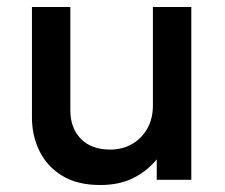

<svg xmlns="http://www.w3.org/2000/svg" viewBox="-20 -515 644 550"><path d="M267.5 15Q201 15 157.8 -11.8Q114.5 -38.5 93 -82.5Q71.5 -126.5 71.5 -178.5V-495H181.5V-199Q181.5 -148 211.8 -117.2Q242 -86.5 295.5 -86.5Q330.5 -86.5 358 -102.2Q385.5 -118 401.8 -146.5Q418 -175 418 -212.5V-495H528V0H429V-58.5Q400 -23.5 360.2 -4.2Q320.5 15 267.5 15Z"/></svg>

Font: Geologica Cursive
Style: Regular
Weight: 400
Designer: Sindre Bremnes, Frode Helland
Foundry: Monokrom Skriftforlag AS
Version: Version 1.010;gftools[0.9.28]